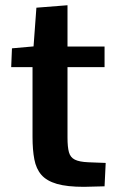

<svg xmlns="http://www.w3.org/2000/svg" viewBox="-20 -705 455 729"><path d="M298.8 4.4Q234.9 4.4 196 -6.8Q157.2 -18.1 137.2 -41Q117.2 -64 110.4 -99.9Q103.5 -135.7 103.5 -185.5V-450.2H22.5L25.4 -521.5L107.4 -528.8L118.2 -675.8L236.3 -685.1V-528.3H377V-450.2H236.3V-182.1Q236.3 -147 241.7 -127.2Q247.1 -107.4 264.2 -98.9Q281.2 -90.3 315.4 -88.9Q332 -88.4 348.4 -87.6Q364.7 -86.9 381.3 -86.4L377 2.4Q357.4 2.9 337.9 3.4Q318.4 3.9 298.8 4.4Z"/></svg>

Font: Comme SemiBold
Style: Regular
Weight: 600
Version: Version 1.000;gftools[0.9.27]